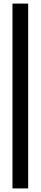

<svg xmlns="http://www.w3.org/2000/svg" viewBox="-20 -930 226 1070"><path d="M49.5 -910H137V120H49.5Z"/></svg>

Font: Big Shoulders Display Thin SemiBold
Style: Regular
Weight: 600
Version: Version 2.002